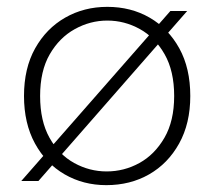

<svg xmlns="http://www.w3.org/2000/svg" viewBox="-20 -528 619 560"><path d="M42 0 477 -496H526L92 0ZM290 12Q223 12 168.5 -19.5Q114 -51 82 -109.5Q50 -168 50 -248Q50 -329 82.5 -387Q115 -445 170 -476.5Q225 -508 293 -508Q362 -508 416.5 -476.5Q471 -445 503 -387Q535 -329 535 -248Q535 -168 502.5 -109.5Q470 -51 415 -19.5Q360 12 290 12ZM291 -28Q342 -28 386.5 -52.5Q431 -77 459.5 -126Q488 -175 488 -248Q488 -321 460 -370Q432 -419 387.5 -443.5Q343 -468 293 -468Q243 -468 198 -443Q153 -418 125 -369.5Q97 -321 97 -248Q97 -175 124.5 -126Q152 -77 196.5 -52.5Q241 -28 291 -28Z"/></svg>

Font: DM Sans 28pt ExtraLight
Style: Regular
Weight: 250
Version: Version 4.004;gftools[0.9.30]